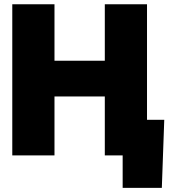

<svg xmlns="http://www.w3.org/2000/svg" viewBox="-20 -748 811 924"><path d="M39.1 0V-727.5H242.2V-455.6H484.4V-727.5H687.5V0H484.4V-283.7H242.2V0ZM570.3 156.2V0H523.4V-171.4H770.5L758.8 156.2Z"/></svg>

Font: Inter Display Black
Style: Regular
Weight: 900
Designer: Rasmus Andersson
Foundry: rsms
Version: Version 4.000;git-a52131595